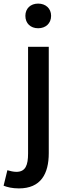

<svg xmlns="http://www.w3.org/2000/svg" viewBox="-68 -810 377 1067"><path d="M144 -653C186 -653 216 -680 216 -722C216 -763 186 -790 144 -790C102 -790 73 -763 73 -722C73 -680 102 -653 144 -653ZM37 237C159 237 203 156 203 41V-550H88V43C88 108 74 145 23 145C5 145 -12 140 -27 136L-48 222C-28 230 0 237 37 237Z"/></svg>

Font: DAIFUKU Sans JP Medium
Style: Regular
Weight: 500
Designer: Original font ‘Source Han Sans JP’ : Ryoko NISHIZUKA  (kana, bopomofo & ideographs); Paul D. Hunt (Latin, Greek & Cyrill
Foundry: Daifuku
Version: Version 1.000